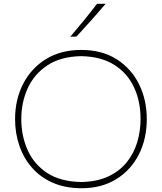

<svg xmlns="http://www.w3.org/2000/svg" viewBox="-20 -990 859 1019"><path d="M413 9Q327 9 261 -19.8Q195 -48.5 150.2 -99.5Q105.5 -150.5 82.8 -216.8Q60 -283 60 -358Q60 -461.5 102.8 -544.8Q145.5 -628 224.2 -676.5Q303 -725 411 -725Q521 -725 598.8 -675.8Q676.5 -626.5 717.8 -543.2Q759 -460 759 -358Q759 -253 716.8 -170Q674.5 -87 596.8 -39Q519 9 413 9ZM411 -24Q494 -25.5 553.5 -53Q613 -80.5 651.2 -127.2Q689.5 -174 707.8 -233.5Q726 -293 726 -358Q726 -452.5 691 -527.2Q656 -602 586 -646Q516 -690 411 -692Q302.5 -690 232 -643.5Q161.5 -597 127.2 -521.8Q93 -446.5 93 -358Q93 -269 126.5 -193.8Q160 -118.5 230.2 -72.2Q300.5 -26 411 -24ZM353 -795Q390 -838.5 425.8 -882.2Q461.5 -926 495 -970H541Q503.5 -926 464.8 -882.8Q426 -839.5 386 -796Z"/></svg>

Font: Commissioner Flair Thin
Style: Regular
Weight: 100
Designer: Kostas Bartsokas
Foundry: Kostas Bartsokas
Version: Version 1.000; ttfautohint (v1.8.3)